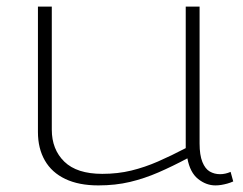

<svg xmlns="http://www.w3.org/2000/svg" viewBox="-20 -552 737 582"><path d="M278 10Q219 10 178 -9.5Q137 -29 116 -65.5Q95 -102 95 -152V-532H137V-159Q137 -99 175 -62Q213 -25 290 -25Q337 -25 378 -35Q419 -45 459 -62.5Q499 -80 543 -103V-532H585V-117Q585 -82 593.5 -61Q602 -40 616 -32Q630 -24 647 -24Q663 -24 679 -31L687 -2Q678 2 669 4.5Q660 7 651 8.5Q642 10 633 10Q605 10 580.5 -9.5Q556 -29 548 -72Q503 -48 460.5 -29.5Q418 -11 374 -0.5Q330 10 278 10Z"/></svg>

Font: Georama Expanded ExtraLight
Style: Regular
Weight: 250
Width: 7
Designer: Jean-Baptiste Levee
Foundry: Production Type
Version: Version 1.001